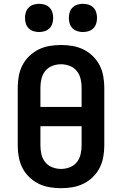

<svg xmlns="http://www.w3.org/2000/svg" viewBox="-20 -979 640 1007"><path d="M300 8Q270 8 240 3Q210 -2 182.5 -15.5Q155 -29 133 -50.5Q111 -72 97.5 -98.5Q84 -125 78.5 -155Q73 -185 73 -215V-520Q73 -550 78.5 -580Q84 -610 97.5 -636.5Q111 -663 133 -684.5Q155 -706 182.5 -719.5Q210 -733 240 -738Q270 -743 300 -743Q330 -743 360 -738Q390 -733 417.5 -719.5Q445 -706 467 -684.5Q489 -663 502.5 -636.5Q516 -610 521.5 -580Q527 -550 527 -520V-215Q527 -185 521.5 -155Q516 -125 502.5 -98.5Q489 -72 467 -50.5Q445 -29 417.5 -15.5Q390 -2 360 3Q330 8 300 8ZM408 -418V-520Q408 -543 402.5 -566Q397 -589 382.5 -607Q368 -625 345.5 -633.5Q323 -642 300 -642Q277 -642 254.5 -633.5Q232 -625 217.5 -607Q203 -589 197.5 -566Q192 -543 192 -520V-418ZM300 -93Q323 -93 345.5 -101.5Q368 -110 382.5 -128Q397 -146 402.5 -169Q408 -192 408 -215V-317H192V-215Q192 -192 197.5 -169Q203 -146 217.5 -128Q232 -110 254.5 -101.5Q277 -93 300 -93ZM415 -811Q400 -811 385.5 -815.5Q371 -820 360.5 -830.5Q350 -841 345.5 -855.5Q341 -870 341 -885Q341 -900 345.5 -914.5Q350 -929 360.5 -939.5Q371 -950 385.5 -954.5Q400 -959 415 -959Q430 -959 444.5 -954.5Q459 -950 469.5 -939.5Q480 -929 484.5 -914.5Q489 -900 489 -885Q489 -870 484.5 -855.5Q480 -841 469.5 -830.5Q459 -820 444.5 -815.5Q430 -811 415 -811ZM185 -811Q170 -811 155.5 -815.5Q141 -820 130.5 -830.5Q120 -841 115.5 -855.5Q111 -870 111 -885Q111 -900 115.5 -914.5Q120 -929 130.5 -939.5Q141 -950 155.5 -954.5Q170 -959 185 -959Q200 -959 214.5 -954.5Q229 -950 239.5 -939.5Q250 -929 254.5 -914.5Q259 -900 259 -885Q259 -870 254.5 -855.5Q250 -841 239.5 -830.5Q229 -820 214.5 -815.5Q200 -811 185 -811Z"/></svg>

Font: Iosevka Extended
Style: Bold
Weight: 700
Width: 7
Monospace: yes
Designer: Belleve Invis
Foundry: Belleve Invis
Version: Version 32.5.0; ttfautohint (v1.8.4)